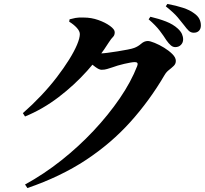

<svg xmlns="http://www.w3.org/2000/svg" viewBox="-20 -878 1040 974"><path d="M869 -639Q857 -639 846.5 -648Q836 -657 824 -674Q811 -695 790.5 -722Q770 -749 734 -780L743 -793Q786 -783 822 -769Q858 -755 882 -733Q897 -719 903 -705.5Q909 -692 909 -678Q909 -662 898 -650.5Q887 -639 869 -639ZM107 58Q202 6 290.5 -64Q379 -134 454.5 -214.5Q530 -295 587.5 -379Q645 -463 676 -543Q684 -563 664 -563Q656 -563 641.5 -560.5Q627 -558 610 -554Q593 -550 577.5 -545.5Q562 -541 552 -537Q536 -532 523.5 -528Q511 -524 495 -524Q483 -524 463.5 -538.5Q444 -553 423 -571L442 -610Q458 -608 468.5 -607.5Q479 -607 490 -607Q501 -607 525 -610Q549 -613 576.5 -617.5Q604 -622 627.5 -626.5Q651 -631 661 -635Q680 -642 696 -656Q712 -670 730 -670Q741 -670 764.5 -660.5Q788 -651 812.5 -636Q837 -621 854.5 -603.5Q872 -586 872 -569Q872 -554 861 -543.5Q850 -533 836.5 -522.5Q823 -512 814 -496Q739 -368 641.5 -259.5Q544 -151 416 -66.5Q288 18 119 76ZM96 -304Q144 -346 188 -392.5Q232 -439 268 -486Q304 -533 330.5 -575.5Q357 -618 371 -651.5Q385 -685 385 -705Q385 -720 369.5 -737Q354 -754 331 -768L333 -780Q347 -784 363 -787Q379 -790 405 -789Q443 -789 478.5 -776.5Q514 -764 538 -746.5Q562 -729 562 -715Q562 -699 553.5 -691Q545 -683 532 -663Q487 -591 422 -518.5Q357 -446 277 -385Q197 -324 107 -287ZM963 -712Q948 -712 937.5 -722Q927 -732 913 -751Q900 -768 881 -790.5Q862 -813 821 -846L829 -858Q873 -850 908 -838.5Q943 -827 964 -811Q983 -798 991 -782.5Q999 -767 999 -749Q999 -732 989.5 -722Q980 -712 963 -712Z"/></svg>

Font: Noto Serif JP ExtraBold
Style: Regular
Weight: 800
Designer: Ryoko NISHIZUKA 西塚涼子 (kana & ideographs); Frank Grießhammer (Latin, Greek & Cyrillic); Wenlong ZHANG 张文龙 (bopomofo); San
Foundry: Adobe
Version: Version 2.003-H1;hotconv 1.1.1;makeotfexe 2.6.0